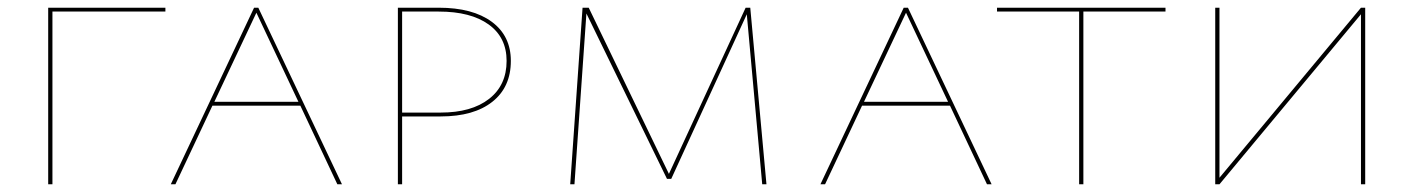

<svg xmlns="http://www.w3.org/2000/svg" viewBox="-20 -478 3666 498"><path d="M409 -448H116V0H105V-458H409Z M759 -204H531L435 0H423L639 -458H650L867 0H855ZM754 -214 645 -445 536 -214Z M1305 -320Q1305 -252 1257 -214Q1209 -176 1123 -176H1023V0H1012V-458H1118Q1206 -458 1255.5 -421.5Q1305 -385 1305 -320ZM1294 -320Q1294 -381 1247.5 -414.5Q1201 -448 1118 -448H1023V-186H1123Q1203 -186 1248.5 -221.5Q1294 -257 1294 -320Z M1957 0 1917 -441 1721 -14H1710L1501 -443L1470 0H1459L1491 -458H1507L1715 -27L1914 -458H1926L1968 0Z M2444 -204H2216L2120 0H2108L2324 -458H2335L2552 0H2540ZM2439 -214 2330 -445 2221 -214Z M3003 -448H2790V0H2779V-448H2566V-458H3003Z M3521 0H3510V-441L3143 0H3132V-458H3143V-17L3510 -458H3521Z"/></svg>

Font: Ysabeau SC Hairline
Style: Regular
Weight: 100
Designer: Christian Thalmann (Catharsis Fonts)
Version: Version 0.003